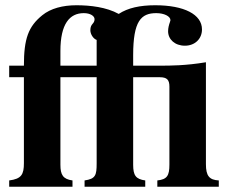

<svg xmlns="http://www.w3.org/2000/svg" viewBox="-20 -711 873 731"><path d="M813 0V-24C777 -26 764 -41 764 -86V-474C687 -461 626 -461 591 -461H487V-501C487 -631 517 -661 575 -661C605 -661 629 -649 629 -634C629 -634 628 -630 627 -627C623 -616 620 -604 620 -592C620 -561 646 -537 684 -537C722 -537 749 -563 749 -599C749 -656 681 -691 571 -691C513 -691 467 -681 432 -658C385 -684 323 -691 271 -691C219 -691 173 -679 141 -653C88 -610 71 -564 71 -461H15V-417H71V-90C71 -47 62 -30 15 -24V0H256V-24C220 -29 210 -45 210 -84V-417H348V-89C348 -44 344 -30 302 -24V0H533V-24C497 -29 487 -43 487 -84V-417H588C616 -417 625 -407 625 -381V-84C625 -42 616 -28 579 -24V0ZM348 -461H210V-517C210 -620 245 -661 299 -661C324 -661 340 -650 340 -638C340 -619 324 -622 324 -596C324 -580 336 -563 348 -559Z"/></svg>

Font: XITS Math
Style: Bold
Weight: 700
Designer: MicroPress Inc., with final additions and corrections provided by Coen Hoffman, Elsevier (retired)
Version: Version 1.105